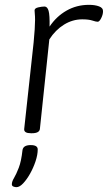

<svg xmlns="http://www.w3.org/2000/svg" viewBox="-20 -549 446 794"><path d="M108 2Q79 2 80 -15L119 -373Q122 -404 123.5 -427.5Q125 -451 125 -466Q125 -482 124 -491Q123 -500 123 -506Q123 -515 138 -518.5Q153 -522 164 -522Q176 -522 181 -504Q186 -486 185 -439Q213 -481 255 -505Q297 -529 348 -529Q373 -529 390 -522.5Q407 -516 406 -502Q406 -489 398.5 -474Q391 -459 384 -459Q377 -459 362 -464Q347 -469 320 -469Q280 -469 244.5 -447Q209 -425 184 -386L145 -16Q143 2 112 2ZM48 225Q42 225 35.5 222.5Q29 220 29 213Q29 202 38 187Q47 172 57.5 145Q68 118 73 72Q76 51 107 51Q136 51 136 69Q136 91 127 118Q118 145 104.5 169Q91 193 76 209Q61 225 48 225Z"/></svg>

Font: Asap Semi Expanded Semi Expanded Light
Style: Italic
Weight: 300
Width: 6
Italic angle: -6°
Designer: Pablo Cosgaya
Foundry: Omnibus-Type
Version: Version 3.001; ttfautohint (v1.8.4.7-5d5b)